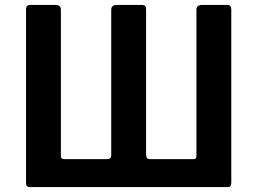

<svg xmlns="http://www.w3.org/2000/svg" viewBox="-20 -762 1049 782"><path d="M903 -742Q914 -742 918 -737.5Q922 -733 922 -724V-17Q922 0 908 0H101Q86 0 86 -17V-724Q86 -733 90.5 -737.5Q95 -742 105 -742H206Q228 -742 228 -722V-126Q228 -114 241 -114H416Q433 -114 433 -129V-722Q433 -742 456 -742H556Q567 -742 571 -737.5Q575 -733 575 -724V-132Q575 -114 590 -114H769Q780 -114 780 -125V-722Q780 -742 803 -742Z"/></svg>

Font: Libre Franklin SemiBold
Style: Regular
Weight: 600
Designer: Pablo Impallari, Rodrigo Fuenzalida, Nhung Nguyen
Foundry: Impallari Type
Version: Version 3.000